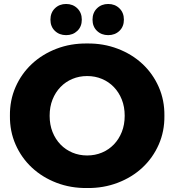

<svg xmlns="http://www.w3.org/2000/svg" viewBox="-20 -933 879 967"><path d="M30 -350Q29 -428 58.5 -495Q88 -562 140.5 -611Q193 -660 264.5 -687.5Q336 -715 419 -714Q501 -715 573 -687.5Q645 -660 697.5 -611Q750 -562 779.5 -495Q809 -428 808 -350Q809 -272 779.5 -205Q750 -138 697.5 -89Q645 -40 573 -12.5Q501 15 419 14Q336 15 264.5 -12.5Q193 -40 140.5 -89Q88 -138 58.5 -205Q29 -272 30 -350ZM608 -350Q608 -395 593.5 -431.5Q579 -468 553.5 -494.5Q528 -521 493.5 -535.5Q459 -550 419 -550Q379 -550 344.5 -535.5Q310 -521 284.5 -494.5Q259 -468 244.5 -431.5Q230 -395 230 -350Q230 -305 244.5 -268.5Q259 -232 284.5 -205.5Q310 -179 344.5 -164.5Q379 -150 419 -150Q459 -150 493.5 -164.5Q528 -179 553.5 -205.5Q579 -232 593.5 -268.5Q608 -305 608 -350ZM234 -834Q234 -869 256.5 -891Q279 -913 313 -913Q347 -913 369.5 -891Q392 -869 392 -834Q392 -799 369.5 -777.5Q347 -756 313 -756Q279 -756 256.5 -777.5Q234 -799 234 -834ZM446 -834Q446 -869 468.5 -891Q491 -913 525 -913Q559 -913 581.5 -891Q604 -869 604 -834Q604 -799 581.5 -777.5Q559 -756 525 -756Q491 -756 468.5 -777.5Q446 -799 446 -834Z"/></svg>

Font: CMG Sans ExtraBold
Style: Regular
Weight: 800
Designer: Julieta Ulanovsky
Foundry: Julieta Ulanovsky
Version: Version 7.200